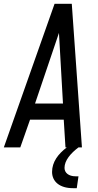

<svg xmlns="http://www.w3.org/2000/svg" viewBox="-33 -770 512 1003"><path d="M377 0H395L342 -750H252L-13 0H73L124 -145H300L309 0H316C271 34 239 76 239 128C239 178 278 213 348 213H368L377 151H362C326 151 304 133 304 107C304 68 336 31 377 0ZM150 -229 275 -598 296 -229Z"/></svg>

Font: Mohave
Style: Italic
Weight: 400
Italic angle: -8°
Designer: Gumpita Rahayu
Foundry: Tokotype
Version: Version 2.002;PS 002.002;hotconv 1.0.88;makeotf.lib2.5.64775